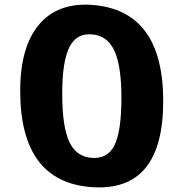

<svg xmlns="http://www.w3.org/2000/svg" viewBox="-20 -788 789 827"><path d="M683 -353Q683 40 375 18Q67 -4 67 -397Q67 -586 148 -682Q228 -777 375 -767Q683 -745 683 -353ZM280 -587Q248 -526 248 -384Q248 -239 280 -174Q310 -113 375 -108Q442 -103 472 -160Q503 -221 503 -366Q503 -508 471 -573Q441 -635 375 -640Q310 -645 280 -587Z"/></svg>

Font: Xiangcui Wave Sans Xiangcui Wave Sans
Style: Regular
Weight: 800
Width: 3
Version: Version 0.920;March 28, 2024;FontCreator 14.0.0.2814 64-bit